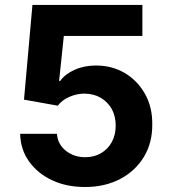

<svg xmlns="http://www.w3.org/2000/svg" viewBox="-20 -747 685 777"><path d="M324.7 9.8Q248.5 9.8 190.9 -17.6Q132.3 -44.9 97.2 -94.2Q63 -142.1 61.5 -205.6H210.4Q213.4 -163.6 246.1 -137.2Q279.3 -110.8 324.7 -110.8Q361.3 -110.8 388.7 -127Q416.5 -143.1 432.6 -172.4Q448.2 -201.2 448.2 -238.8Q448.2 -276.9 432.1 -306.2Q415.5 -335 387.2 -351.6Q360.4 -367.2 322.3 -368.2Q291 -368.2 260.7 -355Q230.5 -341.8 213.9 -319.3L77.1 -343.8L111.3 -727.1H556.2V-601.6H238.3L219.2 -419.4H223.6Q242.7 -446.8 281.7 -464.4Q320.3 -481.9 368.2 -481.9Q433.6 -481.9 485.4 -451.2Q536.6 -420.9 566.9 -366.7Q597.2 -313 596.2 -242.7Q596.7 -169.4 562.5 -112.3Q527.8 -55.2 466.8 -22.9Q404.3 9.8 324.7 9.8Z"/></svg>

Font: My Font
Style: Bold
Weight: 500
Designer: Rasmus Andersson
Foundry: rsms
Version: Version 0.001